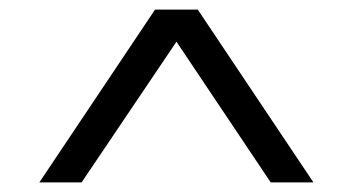

<svg xmlns="http://www.w3.org/2000/svg" viewBox="-20 -748 736 400"><path d="M62 -368 303 -728H392L633 -368H544L339 -674L357 -675L150 -368Z"/></svg>

Font: Lexend Exa Light
Style: Regular
Weight: 300
Designer: Bonnie Shaver-Troup, Thomas Jockin
Foundry: Lexend
Version: Version 1.007